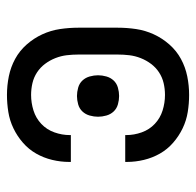

<svg xmlns="http://www.w3.org/2000/svg" viewBox="-26 -542 576 565"><g transform="rotate(90 262.5 -260.0)"><path d="M260 8Q232 8 205 2.5Q178 -3 154 -16Q130 -29 111.5 -50Q93 -71 81.5 -96Q70 -121 66 -148Q62 -175 62 -202V-318Q62 -345 66 -372Q70 -399 81.5 -424Q93 -449 111.5 -470Q130 -491 154 -504Q178 -517 205 -522.5Q232 -528 260 -528Q285 -528 310 -524Q335 -520 358 -509Q381 -498 400.5 -481Q420 -464 432.5 -442Q445 -420 451 -395Q457 -370 457 -345V-340H378V-343Q378 -366 370 -388.5Q362 -411 345 -427Q328 -443 305.5 -450Q283 -457 260 -457Q242 -457 225 -453Q208 -449 193.5 -439.5Q179 -430 168.5 -416Q158 -402 151.5 -385.5Q145 -369 143 -352Q141 -335 141 -318V-202Q141 -185 143 -168Q145 -151 151.5 -134.5Q158 -118 168.5 -104Q179 -90 193.5 -80.5Q208 -71 225 -67Q242 -63 260 -63Q283 -63 305.5 -70Q328 -77 345 -93Q362 -109 370 -131.5Q378 -154 378 -177V-180H457V-175Q457 -150 451 -125Q445 -100 432.5 -78Q420 -56 400.5 -39Q381 -22 358 -11Q335 0 310 4Q285 8 260 8ZM263 -198Q251 -198 238.5 -201.5Q226 -205 217.5 -214Q209 -223 205.5 -235.5Q202 -248 202 -260Q202 -272 205.5 -284.5Q209 -297 217.5 -306Q226 -315 238.5 -318.5Q251 -322 263 -322Q275 -322 287.5 -318.5Q300 -315 308.5 -306Q317 -297 320.5 -284.5Q324 -272 324 -260Q324 -248 320.5 -235.5Q317 -223 308.5 -214Q300 -205 287.5 -201.5Q275 -198 263 -198Z"/></g></svg>

Font: Iosevka Pride
Style: Regular
Weight: 400
Monospace: yes
Designer: Belleve Invis
Foundry: Belleve Invis
Version: Version 30.3.1; ttfautohint (v1.8.4)